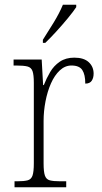

<svg xmlns="http://www.w3.org/2000/svg" viewBox="-20 -786 427 806"><path d="M41 0V-25H53Q81 -25 96 -29Q111 -33 116.5 -49Q122 -65 122 -101V-438Q122 -472 116.5 -487.5Q111 -503 95 -507Q79 -511 47 -511H37V-536H155L161 -429H164Q175 -457 190.5 -483.5Q206 -510 231 -527Q256 -544 292 -544Q332 -544 352.5 -525Q373 -506 373 -477Q373 -459 365 -447Q357 -435 338 -435Q338 -473 325.5 -492Q313 -511 280 -511Q253 -511 231 -490.5Q209 -470 194 -436Q179 -402 171 -360.5Q163 -319 163 -278V-100Q163 -65 168.5 -49Q174 -33 189 -29Q204 -25 232 -25H258V0ZM160 -619Q182 -653 206 -692.5Q230 -732 244 -766H300V-756Q289 -739 266 -711Q243 -683 217 -654.5Q191 -626 170 -606H160Z"/></svg>

Font: Noto Serif Khmer SemiCondensed ExtraLight
Style: Regular
Weight: 200
Width: 4
Designer: Danh Hong and the Monotype Design Team
Foundry: Monotype Imaging Inc.
Version: Version 2.004; ttfautohint (v1.8.4.7-5d5b)